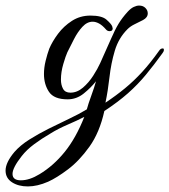

<svg xmlns="http://www.w3.org/2000/svg" viewBox="-137 -347 609 690"><path d="M-37 323Q-71 323 -94 308Q-117 293 -117 266Q-117 237 -85 199Q-64 175 -31.5 154.5Q1 134 38 115.5Q75 97 111 80Q147 63 175 46Q180 27 191 -3Q202 -33 208 -55Q190 -32 164 -11Q138 10 106 10Q57 10 39 -17Q21 -44 21 -81Q21 -104 27 -128.5Q33 -153 40 -172Q51 -198 71.5 -225.5Q92 -253 121.5 -272Q151 -291 188 -291Q229 -291 245.5 -276.5Q262 -262 266 -253Q268 -247 268 -245Q268 -235 257 -235Q249 -235 244 -241Q231 -256 219 -262.5Q207 -269 196 -269Q176 -269 159 -250.5Q142 -232 129 -206.5Q116 -181 105 -159Q99 -146 90.5 -117Q82 -88 82 -61Q82 -42 89.5 -28Q97 -14 116 -14Q140 -14 161 -32Q182 -50 198 -75Q214 -100 223 -120Q248 -175 262 -207.5Q276 -240 289 -261.5Q302 -283 322 -305Q333 -317 343.5 -322Q354 -327 363 -327Q377 -327 385.5 -318.5Q394 -310 394 -299Q394 -284 377 -275Q359 -266 345 -259Q331 -252 321 -242Q289 -210 275.5 -164.5Q262 -119 256.5 -70Q251 -21 242 22Q281 -4 312.5 -30Q344 -56 373.5 -88Q403 -120 435 -165Q440 -173 448 -173Q452 -173 452 -168Q452 -162 447 -156Q416 -113 387 -78Q358 -43 323 -12Q288 19 238 52Q221 129 184.5 180Q148 231 107.5 261.5Q67 292 36 306Q-3 323 -37 323ZM-62 301Q-31 301 5 279Q55 249 95.5 199Q136 149 166 73Q141 86 106 101Q71 116 44 133Q13 151 -14 171Q-41 191 -59 214Q-92 256 -92 278Q-92 301 -62 301Z"/></svg>

Font: Gwendolyn
Style: Bold
Weight: 700
Designer: Robert E. Leuschke
Foundry: Robert E. Leuschke
Version: Version 1.010; ttfautohint (v1.8.3)